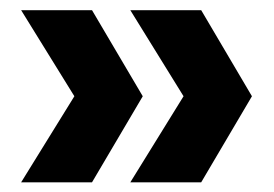

<svg xmlns="http://www.w3.org/2000/svg" viewBox="-20 -438 550 386"><path d="M242 -71.5 349 -244.5 242 -417.5H384.5L486.5 -244.5L384.5 -71.5ZM22.5 -71.5 129.5 -244.5 22.5 -417.5H165L267 -244.5L165 -71.5Z"/></svg>

Font: Outfit Thin
Style: Regular
Weight: 100
Designer: Rodrigo Fuenzalida
Foundry: fragTYPE
Version: Version 1.100;gftools[0.9.27]